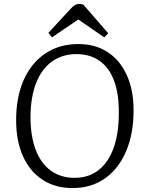

<svg xmlns="http://www.w3.org/2000/svg" viewBox="-20 -942 743 976"><path d="M62 -331Q62 -449 100.5 -535.5Q139 -622 210 -670Q281 -718 379 -718Q465 -718 527.5 -677Q590 -636 624.5 -560.5Q659 -485 659 -381Q659 -262 621 -173Q583 -84 513.5 -35Q444 14 348 14Q261 14 196.5 -28Q132 -70 97 -147.5Q62 -225 62 -331ZM135 -349Q135 -250 161.5 -180.5Q188 -111 238.5 -74.5Q289 -38 359 -38Q430 -38 480 -76.5Q530 -115 557 -188.5Q584 -262 584 -367Q585 -464 560 -531Q535 -598 486.5 -632.5Q438 -667 368 -667Q297 -667 244.5 -629.5Q192 -592 164 -521Q136 -450 135 -349ZM530 -773 510 -752 378 -843 244 -752 226 -775 335 -893Q348 -908 359 -915Q370 -922 382 -922Q389 -922 394 -921Q399 -920 404 -918Z"/></svg>

Font: Literata 18pt Light
Style: Italic
Weight: 300
Italic angle: -2°
Designer: Latin by Veronika Burian and Jose Scaglione. Greek by Irene Vlachou. Cyrillic by Vera Evstafieva
Foundry: TypeTogether
Version: Version 3.103;gftools[0.9.29]